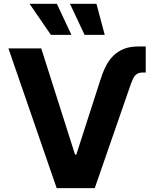

<svg xmlns="http://www.w3.org/2000/svg" viewBox="-20 -979 802 999"><path d="M194.6 -727.3 370.4 -174.7H377.1L501.8 -561.8Q513.8 -600.5 529.8 -632.8Q545.8 -665.1 568.9 -688.2Q592 -711.3 623.8 -724.3Q655.5 -737.2 699.6 -737.2H738.3V-601.6H720.9Q708.8 -601.6 699.9 -598Q691.1 -594.5 684.3 -587.4Q677.6 -580.3 672.2 -569.4Q666.9 -558.6 661.6 -544L473 0H274.9L23.8 -727.3ZM133.9 -959.2H275.9L351.6 -797.6H244.7ZM481.9 -959.2 524.9 -797.6H420.1L344.1 -959.2Z"/></svg>

Font: Inter P
Style: Bold
Weight: 700
Designer: Rasmus Andersson
Foundry: rsms
Version: Version 3.018;git-588b23468